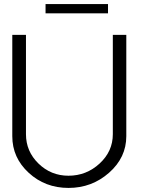

<svg xmlns="http://www.w3.org/2000/svg" viewBox="-20 -923 760 953"><path d="M206.1 -902.8H516.1V-856.9H206.1ZM41 -247.1V-750H108.9V-256.8Q108.9 -171.9 170.9 -111.3Q232.9 -50.8 319.8 -50.8Q408.7 -50.8 474.4 -111.3Q540 -171.9 540 -256.8V-750H606.9V-247.1Q606.9 -141.1 521.5 -65.7Q436 9.8 320.1 9.8Q204.1 9.8 122.6 -65.2Q41 -140.1 41 -247.1Z"/></svg>

Font: Oakes Grotesk
Style: Light
Weight: 300
Designer: Samuel Oakes
Foundry: Samuel Oakes
Version: Version 1.0 | wf-rip DC20170320